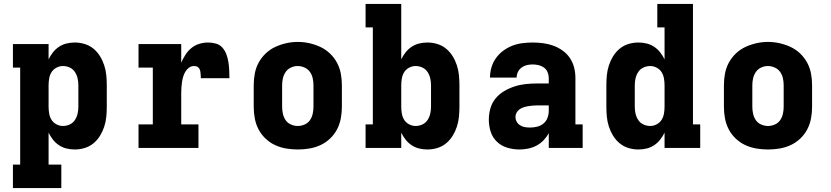

<svg xmlns="http://www.w3.org/2000/svg" viewBox="-20 -755 4240 980"><path d="M46 205V85H83V-410H46V-530H228V-452Q237 -471 250.5 -488Q264 -505 281.5 -516.5Q299 -528 319.5 -533Q340 -538 362 -538Q387 -538 412 -530.5Q437 -523 457 -506.5Q477 -490 490.5 -468Q504 -446 512 -421.5Q520 -397 522.5 -371.5Q525 -346 525 -320V-210Q525 -184 522.5 -158.5Q520 -133 512 -108.5Q504 -84 490.5 -62Q477 -40 457 -23.5Q437 -7 412 0.5Q387 8 362 8Q340 8 319.5 3Q299 -2 281.5 -13.5Q264 -25 250.5 -42Q237 -59 228 -78V85H293V205ZM301 -112Q319 -112 335.5 -119.5Q352 -127 362 -142Q372 -157 376 -174.5Q380 -192 380 -210V-320Q380 -338 376 -355.5Q372 -373 362 -388Q352 -403 335.5 -410.5Q319 -418 301 -418Q284 -418 268 -409.5Q252 -401 243 -386.5Q234 -372 231 -354.5Q228 -337 228 -320V-210Q228 -193 231 -175.5Q234 -158 243 -143.5Q252 -129 268 -120.5Q284 -112 301 -112Z M687 0V-120H760V-410H687V-530H905V-435Q914 -456 926.5 -475.5Q939 -495 956.5 -509.5Q974 -524 996.5 -531Q1019 -538 1042 -538Q1062 -538 1082 -532.5Q1102 -527 1115.5 -511.5Q1129 -496 1136 -476.5Q1143 -457 1146 -437Q1149 -417 1150 -396.5Q1151 -376 1151 -356H1005Q1005 -363 1004.5 -369.5Q1004 -376 1003.5 -383Q1003 -390 1001 -396.5Q999 -403 994.5 -408.5Q990 -414 983.5 -416Q977 -418 970 -418Q956 -418 944.5 -409.5Q933 -401 926 -389Q919 -377 915 -363.5Q911 -350 909 -336.5Q907 -323 906 -309Q905 -295 905 -281V-120H993V0Z M1500 8Q1470 8 1440.5 3Q1411 -2 1384 -14.5Q1357 -27 1335 -48Q1313 -69 1299.5 -95Q1286 -121 1280.5 -150.5Q1275 -180 1275 -210V-320Q1275 -350 1280.5 -379.5Q1286 -409 1300 -435Q1314 -461 1336 -482Q1358 -503 1385 -515.5Q1412 -528 1441 -534.5Q1470 -541 1500 -541Q1530 -541 1559 -534.5Q1588 -528 1615 -515.5Q1642 -503 1664 -482Q1686 -461 1700 -435Q1714 -409 1719.5 -379.5Q1725 -350 1725 -320V-210Q1725 -180 1719.5 -150.5Q1714 -121 1700.5 -95Q1687 -69 1665 -48Q1643 -27 1616 -14.5Q1589 -2 1559.5 3Q1530 8 1500 8ZM1500 -112Q1518 -112 1535 -119.5Q1552 -127 1562 -141.5Q1572 -156 1576 -174Q1580 -192 1580 -210V-320Q1580 -338 1576 -356Q1572 -374 1561.5 -388.5Q1551 -403 1534 -410.5Q1517 -418 1499 -418Q1481 -418 1464.5 -410Q1448 -402 1438 -387.5Q1428 -373 1424 -355.5Q1420 -338 1420 -320V-210Q1420 -192 1424 -174Q1428 -156 1438 -141.5Q1448 -127 1465 -119.5Q1482 -112 1500 -112Z M2162 8Q2140 8 2119.5 3Q2099 -2 2081.5 -13.5Q2064 -25 2050.5 -42Q2037 -59 2028 -78V0H1846V-120H1883V-615H1846V-735H2028V-452Q2037 -471 2050.5 -488Q2064 -505 2081.5 -516.5Q2099 -528 2119.5 -533Q2140 -538 2162 -538Q2187 -538 2212 -530.5Q2237 -523 2257 -506.5Q2277 -490 2290.5 -468Q2304 -446 2312 -421.5Q2320 -397 2322.5 -371.5Q2325 -346 2325 -320V-210Q2325 -184 2322.5 -158.5Q2320 -133 2312 -108.5Q2304 -84 2290.5 -62Q2277 -40 2257 -23.5Q2237 -7 2212 0.5Q2187 8 2162 8ZM2101 -112Q2119 -112 2135.5 -119.5Q2152 -127 2162 -142Q2172 -157 2176 -174.5Q2180 -192 2180 -210V-320Q2180 -338 2176 -355.5Q2172 -373 2162 -388Q2152 -403 2135.5 -410.5Q2119 -418 2101 -418Q2084 -418 2068 -409.5Q2052 -401 2043 -386.5Q2034 -372 2031 -354.5Q2028 -337 2028 -320V-210Q2028 -193 2031 -175.5Q2034 -158 2043 -143.5Q2052 -129 2068 -120.5Q2084 -112 2101 -112Z M2631 8Q2600 8 2569.5 -1Q2539 -10 2516.5 -31.5Q2494 -53 2484.5 -83Q2475 -113 2475 -144Q2475 -173 2483 -201.5Q2491 -230 2509.5 -252.5Q2528 -275 2553.5 -290Q2579 -305 2607 -314Q2635 -323 2664 -326Q2693 -329 2722 -329H2781V-357Q2781 -372 2775 -386.5Q2769 -401 2756.5 -410Q2744 -419 2729 -422.5Q2714 -426 2698 -426Q2683 -426 2668.5 -422.5Q2654 -419 2642 -410Q2630 -401 2623.5 -387.5Q2617 -374 2617 -359H2481Q2481 -385 2488.5 -411Q2496 -437 2511.5 -458.5Q2527 -480 2548.5 -496Q2570 -512 2594.5 -521.5Q2619 -531 2645.5 -534.5Q2672 -538 2698 -538Q2725 -538 2752 -534.5Q2779 -531 2804 -522Q2829 -513 2851.5 -497Q2874 -481 2889 -458.5Q2904 -436 2910.5 -410Q2917 -384 2917 -357V-120H2954V0H2781V-75Q2770 -55 2754 -38.5Q2738 -22 2718 -11.5Q2698 -1 2675.5 3.5Q2653 8 2631 8ZM2686 -104Q2704 -104 2722 -108.5Q2740 -113 2754 -124.5Q2768 -136 2774.5 -153.5Q2781 -171 2781 -189V-217H2722Q2710 -217 2698.5 -216Q2687 -215 2675.5 -213Q2664 -211 2653 -207.5Q2642 -204 2632.5 -197.5Q2623 -191 2617 -180.5Q2611 -170 2611 -159Q2611 -145 2617.5 -133.5Q2624 -122 2635.5 -115Q2647 -108 2660 -106Q2673 -104 2686 -104Z M3238 8Q3213 8 3188 0.5Q3163 -7 3143 -23.5Q3123 -40 3109.5 -62Q3096 -84 3088 -108.5Q3080 -133 3077.5 -158.5Q3075 -184 3075 -210V-320Q3075 -346 3077.5 -371.5Q3080 -397 3088 -421.5Q3096 -446 3109.5 -468Q3123 -490 3143 -506.5Q3163 -523 3188 -530.5Q3213 -538 3238 -538Q3260 -538 3280.5 -533Q3301 -528 3318.5 -516.5Q3336 -505 3349.5 -488Q3363 -471 3372 -452V-615H3335V-735H3517V-120H3554V0H3372V-78Q3363 -59 3349.5 -42Q3336 -25 3318.5 -13.5Q3301 -2 3280.5 3Q3260 8 3238 8ZM3299 -112Q3316 -112 3332 -120.5Q3348 -129 3357 -143.5Q3366 -158 3369 -175.5Q3372 -193 3372 -210V-320Q3372 -337 3369 -354.5Q3366 -372 3357 -386.5Q3348 -401 3332 -409.5Q3316 -418 3299 -418Q3281 -418 3264.5 -410.5Q3248 -403 3238 -388Q3228 -373 3224 -355.5Q3220 -338 3220 -320V-210Q3220 -192 3224 -174.5Q3228 -157 3238 -142Q3248 -127 3264.5 -119.5Q3281 -112 3299 -112Z M3900 8Q3870 8 3840.5 3Q3811 -2 3784 -14.5Q3757 -27 3735 -48Q3713 -69 3699.5 -95Q3686 -121 3680.5 -150.5Q3675 -180 3675 -210V-320Q3675 -350 3680.5 -379.5Q3686 -409 3700 -435Q3714 -461 3736 -482Q3758 -503 3785 -515.5Q3812 -528 3841 -534.5Q3870 -541 3900 -541Q3930 -541 3959 -534.5Q3988 -528 4015 -515.5Q4042 -503 4064 -482Q4086 -461 4100 -435Q4114 -409 4119.5 -379.5Q4125 -350 4125 -320V-210Q4125 -180 4119.5 -150.5Q4114 -121 4100.5 -95Q4087 -69 4065 -48Q4043 -27 4016 -14.5Q3989 -2 3959.5 3Q3930 8 3900 8ZM3900 -112Q3918 -112 3935 -119.5Q3952 -127 3962 -141.5Q3972 -156 3976 -174Q3980 -192 3980 -210V-320Q3980 -338 3976 -356Q3972 -374 3961.5 -388.5Q3951 -403 3934 -410.5Q3917 -418 3899 -418Q3881 -418 3864.5 -410Q3848 -402 3838 -387.5Q3828 -373 3824 -355.5Q3820 -338 3820 -320V-210Q3820 -192 3824 -174Q3828 -156 3838 -141.5Q3848 -127 3865 -119.5Q3882 -112 3900 -112Z"/></svg>

Font: Iosevka Curly Slab HvEx
Style: Regular
Weight: 900
Width: 7
Monospace: yes
Designer: Belleve Invis
Foundry: Belleve Invis
Version: Version 11.1.0; ttfautohint (v1.8.3)